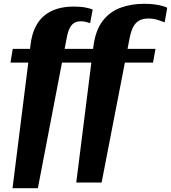

<svg xmlns="http://www.w3.org/2000/svg" viewBox="-20 -769 901 1012"><path d="M373.2 -511.6 361.2 -439H786.6L799.6 -511.6ZM762.6 -671.4Q788.6 -671.4 812.3 -663.8Q836 -656.2 847.8 -651L861.4 -728.2Q852.6 -733 836.1 -737.6Q819.6 -742.2 795.7 -745.6Q771.8 -749 739 -749Q672 -749 615.2 -728.2Q558.4 -707.4 521 -658.6Q483.6 -609.8 472.4 -525.2L382 193H515.6L662.2 -563Q669.6 -603.4 682.1 -627Q694.6 -650.6 714.4 -661Q734.2 -671.4 762.6 -671.4ZM332 -570.6Q338 -602.6 347.5 -621.2Q357 -639.8 371.6 -648.3Q386.2 -656.8 405.6 -656.8Q420.6 -656.8 433.8 -653.4Q447 -650 455 -646.8L468.6 -718.6Q458.6 -723.6 432.5 -729Q406.4 -734.4 368.4 -734.4Q321.2 -734.4 282.4 -722.9Q243.6 -711.4 214.2 -687.3Q184.8 -663.2 166.1 -625.1Q147.4 -587 141 -533.4L46 223H179.6ZM47.2 -511.6 35.2 -439H460.6L473.6 -511.6Z"/></svg>

Font: Roboto Serif 20pt
Style: Italic
Weight: 400
Italic angle: -10°
Designer: Greg Gazdowicz
Foundry: Commercial Type
Version: Version 1.008